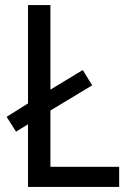

<svg xmlns="http://www.w3.org/2000/svg" viewBox="-20 -734 511 754"><path d="M90 0H448V-79H178V-300L342 -399L305 -459L178 -382V-714H90V-328L6 -275L43 -217L90 -246Z"/></svg>

Font: Noto Sans Malayalam SemiCondensed
Style: Regular
Weight: 400
Width: 4
Designer: Jelle Bosma - Monotype Design Team
Foundry: Monotype Imaging Inc.
Version: Version 2.104